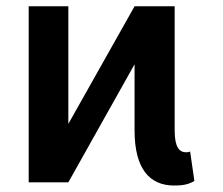

<svg xmlns="http://www.w3.org/2000/svg" viewBox="-20 -565 691 595"><path d="M191.8 0 397 -365.8V-160.9C397 -41.9 443.5 9.9 519.5 9.9C541.5 9.9 561.1 8.5 582.4 -4.3L569.2 -95.5C567.1 -94.1 562.5 -93 557.2 -93C535.5 -93 521.3 -108.7 521.3 -160.9V-545.5H397L191.8 -181.1V-545.5H68.9V0Z"/></svg>

Font: Magic Ui Pro Semi Bold
Style: Regular
Weight: 600
Designer: Stefan Endress, Andreas Faust
Version: Version 1.000;FEAKit 1.0